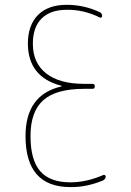

<svg xmlns="http://www.w3.org/2000/svg" viewBox="-20 -760 540 790"><path d="M232.4 -404.3Q233.4 -404.3 233.4 -406.2Q233.4 -407.2 232.4 -407.2Q95.7 -442.4 94.7 -580.1Q94.7 -656.2 136.2 -698.2Q177.7 -740.2 254.9 -740.2Q325.2 -740.2 390.6 -710Q399.4 -706.1 400.4 -694.3Q400.4 -690.4 396.5 -688Q392.6 -685.5 389.6 -688.5Q324.2 -720.7 254.9 -719.7Q187.5 -719.7 151.4 -684.1Q115.2 -648.4 115.2 -580.1Q115.2 -501 169.9 -458Q224.6 -415 326.2 -415H360.4Q370.1 -415 370.1 -404.8Q370.1 -394.5 360.4 -394.5H326.2Q210.9 -394.5 158.2 -347.7Q105.5 -300.8 105.5 -200.2Q105.5 -102.5 145 -56.2Q184.6 -9.8 269.5 -9.8Q335.9 -9.8 405.3 -40Q409.2 -41 412.1 -39.1Q415 -37.1 415 -33.2Q415 -24.4 404.3 -17.6Q335.9 10.7 269.5 9.8Q85 9.8 85 -200.2Q85 -370.1 232.4 -404.3Z"/></svg>

Font: Rounded-X Mgen+ 1mn thin
Style: Regular
Weight: 100
Designer: [Source Han Sans]
Ryoko NISHIZUKA  (kana & ideographs); Paul D. Hunt (Latin, Greek & Cyrillic); Wenlong ZHANG  (bopomofo
Version: Version 1.059.20150602